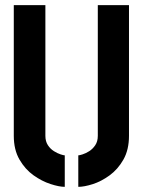

<svg xmlns="http://www.w3.org/2000/svg" viewBox="-20 -720 555 745"><path d="M231.3 5Q209.5 5 175.8 -6Q142.1 -17 109.8 -40Q77.5 -63 55.5 -101Q33.5 -139 33.5 -193V-700H156.1V-193Q156.1 -171.4 165.8 -156.7Q175.5 -142 189.2 -133.5Q203 -124.9 214.9 -121.1Q226.8 -117.2 231.3 -117.2ZM283.8 5V-117.2Q288.4 -117.2 300.3 -121Q312.3 -124.7 325.9 -133.2Q339.5 -141.7 349.5 -156.4Q359.5 -171.1 359.5 -193V-700H480.5V-193Q480.5 -139 459 -101Q437.5 -63 405.2 -39.5Q372.9 -16 339.8 -5.5Q306.6 5 283.8 5Z"/></svg>

Font: Stick No Bills ExtraLight
Style: Regular
Weight: 200
Designer: Kosala Senevirathne, Siva Puranthara, Lasantha Premarathna, Tharique Azeez
Foundry: mooniak
Version: Version 2.000